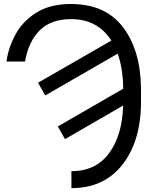

<svg xmlns="http://www.w3.org/2000/svg" viewBox="-20 -741 794 974"><path d="M695.3 -224.6Q695.3 -26.9 601.8 93.3Q508.3 213.4 342.3 213.4V127.4Q465.8 127.4 533.2 36.4Q600.6 -54.7 604.5 -205.6L309.6 -35.2L273.4 -99.6L605 -291Q604 -393.1 577.1 -468.8L209.5 -256.8L172.9 -321.3L544.9 -535.2Q475.1 -644 340.3 -644Q240.2 -644 182.6 -588.1Q125 -532.2 106.9 -428.7H12.7Q23.4 -503.9 61.3 -570.8Q99.1 -637.7 168.2 -679.2Q237.3 -720.7 340.3 -720.7Q514.2 -720.7 603.8 -603.3Q693.4 -485.8 695.3 -291.5Z"/></svg>

Font: Roboto21382017
Style: Regular
Weight: 400
Designer: Christian Robertson
Foundry: Google
Version: Version 2.138; 2017